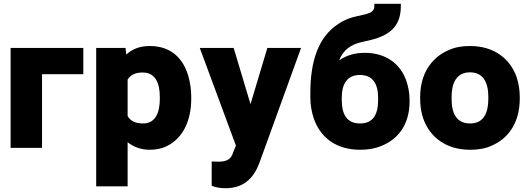

<svg xmlns="http://www.w3.org/2000/svg" viewBox="-20 -781 2796 1014"><path d="M36 0H202V-389H420V-528H36Z M488 203H654V-30C682 -7 722 10 772 10C806 10 839 3 866 -12C947 -54 990 -145 990 -260V-270C990 -309 984 -345 975 -378C950 -466 889 -538 771 -538C716 -538 678 -521 647 -493L643 -528H488ZM654 -168V-361C669 -384 691 -398 734 -398C801 -398 824 -341 824 -269V-259C824 -187 802 -129 735 -129C692 -129 668 -144 654 -168Z M1035 -528 1226 -12 1211 24V25C1200 59 1180 73 1131 73C1125 73 1118 72 1110 72H1098V200C1119 209 1143 213 1172 213C1279 213 1327 145 1353 71L1570 -528H1392L1303 -231L1214 -528Z M1619 -265C1619 -226 1626 -189 1637 -156C1670 -59 1751 10 1882 10C1923 10 1960 4 1993 -10C2084 -45 2143 -126 2143 -244V-253C2143 -288 2137 -321 2127 -351C2099 -437 2024 -502 1907 -502C1850 -502 1807 -487 1771 -462C1792 -516 1831 -547 1899 -561C2004 -582 2097 -616 2097 -748V-761H1957V-748C1957 -711 1915 -707 1868 -696C1831 -689 1796 -675 1766 -654C1661 -586 1619 -457 1619 -291ZM1785 -254V-264C1785 -338 1813 -385 1881 -385C1949 -385 1977 -338 1977 -264V-254C1977 -177 1951 -129 1882 -129C1811 -129 1785 -177 1785 -254Z M2199 -259C2199 -221 2204 -186 2216 -153C2250 -59 2333 10 2463 10C2504 10 2542 4 2575 -11C2668 -50 2725 -137 2725 -260V-269C2725 -307 2719 -342 2708 -375C2674 -469 2592 -538 2462 -538C2421 -538 2384 -532 2351 -517C2258 -478 2199 -391 2199 -268ZM2365 -259V-269C2365 -343 2391 -399 2462 -399C2533 -399 2559 -344 2559 -269V-259C2559 -184 2534 -129 2463 -129C2390 -129 2365 -183 2365 -259Z"/></svg>

Font: Asimov Pro
Style: Ult
Weight: 900
Designer: Google
Version: Version 2.000980; 2014